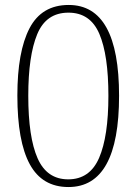

<svg xmlns="http://www.w3.org/2000/svg" viewBox="-20 -744 551 774"><path d="M256 10Q150 10 100 -82Q50 -174 50 -359Q50 -536 99 -630Q148 -724 257 -724Q460 -724 460 -358Q460 10 256 10ZM255 -21Q342 -21 379.5 -107.5Q417 -194 417 -358Q417 -522 380.5 -607.5Q344 -693 256 -693Q166 -693 130 -606Q94 -519 94 -358Q94 -191 131.5 -106Q169 -21 255 -21Z"/></svg>

Font: Noto Serif Khmer SemiCondensed ExtraLight
Style: Regular
Weight: 200
Width: 4
Designer: Danh Hong and the Monotype Design Team
Foundry: Monotype Imaging Inc.
Version: Version 2.004; ttfautohint (v1.8.4.7-5d5b)